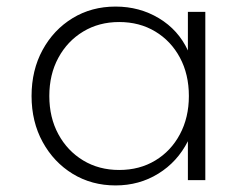

<svg xmlns="http://www.w3.org/2000/svg" viewBox="-20 -548 756 584"><path d="M331.5 16Q403.5 16 461.5 -19.8Q519.5 -55.5 551.5 -118.5V0H604.5V-512H551.5V-394.5Q522.5 -457 463.5 -492.5Q404.5 -528 331.5 -528Q258.5 -528 200.8 -492.8Q143 -457.5 109.5 -396Q76 -334.5 76 -256Q76 -177.5 109.8 -116Q143.5 -54.5 201.2 -19.2Q259 16 331.5 16ZM342.5 -31Q281 -31 233 -60Q185 -89 157.5 -139.8Q130 -190.5 130 -256Q130 -321.5 157.5 -372.2Q185 -423 233 -452Q281 -481 342.5 -481Q404.5 -481 452.2 -452.2Q500 -423.5 527.2 -372.8Q554.5 -322 554.5 -256Q554.5 -190.5 527.2 -139.5Q500 -88.5 452.2 -59.8Q404.5 -31 342.5 -31Z"/></svg>

Font: Spartan Light
Style: Regular
Weight: 300
Designer: Matt Bailey, Mirko Velimirovic
Foundry: Matt Bailey
Version: Version 1.003; ttfautohint (v1.8.3)